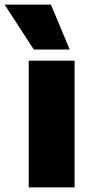

<svg xmlns="http://www.w3.org/2000/svg" viewBox="-85 -809 381 829"><path d="M39 0V-547H237V0ZM61 -595 -65 -789H135L216 -595Z"/></svg>

Font: Georama ExtraCondensed Thin ExtraBold
Style: Regular
Weight: 800
Version: Version 1.001